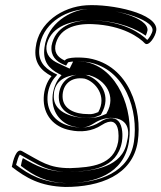

<svg xmlns="http://www.w3.org/2000/svg" viewBox="-20 -643 642 764"><path d="M27 21C83 64 138 98 240 101C377 101 507 55 528 -79C547 -204 495 -383 333 -411C310 -415 246 -418 238 -402C216 -412 196 -428 200 -460C212 -529 278 -550 348 -547C470 -542 535 -493 556 -471C571 -455 600 -499 602 -523C608 -590 423 -628 324 -622C227 -616 133 -552 122 -454C114 -395 142 -363 185 -340C166 -318 155 -285 154 -255C151 -185 195 -137 259 -125C301 -116 346 -120 384 -145C461 -195 453 -95 450 -78C433 14 345 23 259 26C173 26 144 0 67 -42C45 -54 32 -5 27 21ZM44 13C48 -3 54 -22 59 -28C134 13 167 41 257 41C341 38 445 29 465 -78C467 -90 471 -127 457 -153C444 -176 415 -182 377 -157C343 -135 305 -131 265 -140C206 -151 166 -194 169 -257C170 -284 181 -314 196 -332L208 -346L194 -353C153 -375 130 -403 137 -455C148 -543 230 -601 322 -607C424 -613 591 -569 587 -522C586 -511 573 -490 566 -484C541 -509 475 -557 352 -562H339C271 -562 199 -538 185 -460V-459C181 -419 205 -399 229 -388L243 -382L251 -395C265 -400 312 -399 329 -396C481 -370 531 -200 513 -79C495 41 379 86 243 86C148 83 96 52 44 13ZM63 17C117 58 164 83 244 86C354 86 473 51 493 -79C512 -205 449 -374 318 -397C309 -398 282 -399 271 -398L257 -370L212 -391C183 -404 161 -425 165 -460C177 -528 245 -562 338 -562H354C459 -558 524 -526 560 -501C563 -508 566 -516 567 -522C571 -574 425 -610 337 -608C333 -608 329 -607 326 -607C262 -603 168 -551 157 -454C149 -397 176 -370 213 -350L225 -344L218 -336C202 -317 190 -285 189 -256C186 -187 232 -147 276 -139C304 -133 324 -133 355 -153C372 -164 407 -181 447 -171C508 -155 487 -88 485 -78C467 21 357 38 260 41H258H257C166 41 125 17 71 -14C67 -4 65 7 63 17ZM194 -257C193 -297 212 -343 296 -346C309 -346 320 -346 332 -344H336L337 -343C400 -325 443 -261 405 -194L403 -190L393 -186C385 -183 373 -176 348 -174C340 -173 335 -173 323 -174C253 -175 195 -203 194 -257ZM214 -255C215 -193 278 -174 326 -174C348 -172 362 -178 374 -183L381 -186L384 -191L390 -203C422 -274 370 -331 324 -344L323 -345H322C308 -347 295 -347 283 -345C239 -337 213 -299 214 -255ZM229 -258C228 -307 263 -339 317 -330C360 -318 407 -260 371 -197C358 -192 347 -187 329 -189C281 -189 230 -207 229 -258Z"/></svg>

Font: Snowfall
Style: EcoObl
Weight: 400
Designer: Jasper
Foundry: Cannot Into Space Fonts
Version: Version 0.9